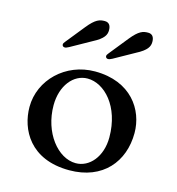

<svg xmlns="http://www.w3.org/2000/svg" viewBox="-113 -860 894 969"><g transform="rotate(15 333.5 -375.0)"><path d="M60.1 -245.6C60.1 -128.9 130.9 11.7 335.9 11.7C511.7 11.7 606.4 -105.5 606.4 -254.9C606.4 -376 522.5 -503.9 334 -503.9C180.7 -503.9 60.1 -386.7 60.1 -245.6ZM175.3 -285.2C175.3 -387.2 233.4 -459.5 307.1 -459.5C395 -459.5 489.3 -362.8 489.3 -200.7C489.3 -99.6 429.7 -31.2 358.4 -31.2C264.6 -31.2 175.3 -142.1 175.3 -285.2ZM380.4 -581.1C385.3 -581.1 390.1 -582.5 401.4 -588.4L507.8 -647.9C564.9 -677.2 574.2 -699.7 574.2 -722.7C574.2 -746.1 564.9 -762.2 542 -762.2C515.6 -762.2 494.1 -756.8 453.6 -706.5L375.5 -609.4C369.6 -602.5 367.2 -598.1 367.2 -593.3C367.2 -587.9 371.1 -581.1 380.4 -581.1ZM153.8 -581.1C158.7 -581.1 163.6 -582.5 174.8 -588.4L281.2 -647.9C338.4 -677.2 347.7 -699.7 347.7 -722.7C347.7 -746.1 338.4 -762.2 315.4 -762.2C289.1 -762.2 267.6 -756.8 227.1 -706.5L148.9 -609.4C143.1 -602.5 140.6 -598.1 140.6 -593.3C140.6 -587.9 144.5 -581.1 153.8 -581.1Z"/></g></svg>

Font: Stoke
Style: Light
Weight: 300
Designer: Nicole Fally
Foundry: Nicole Fally
Version: Version 1.001